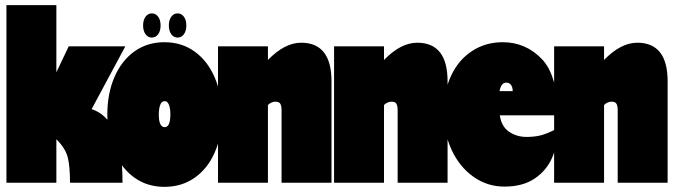

<svg xmlns="http://www.w3.org/2000/svg" viewBox="-20 -710 2619 746"><path d="M456 0H252Q252 -65 243 -99.5Q234 -134 199 -169V0H5V-690H199V-429L247 -530H467L336 -286Q392 -268 424 -204Q456 -140 456 0Z M397 -265Q397 -346 424.5 -410Q452 -474 502 -510Q552 -546 619 -546Q686 -546 736.5 -509.5Q787 -473 814.5 -408.5Q842 -344 842 -262Q842 -181 814.5 -118Q787 -55 736.5 -19.5Q686 16 619 16Q552 16 502 -20Q452 -56 424.5 -119.5Q397 -183 397 -265ZM597 -265Q597 -216 620 -216Q642 -216 642 -266Q642 -288 636.5 -302.5Q631 -317 620 -317Q608 -317 602.5 -302.5Q597 -288 597 -265ZM570 -658Q585 -658 594.5 -645Q604 -632 604 -611Q604 -590 594.5 -577Q585 -564 570 -564Q555 -564 545.5 -577Q536 -590 536 -611Q536 -632 545.5 -645Q555 -658 570 -658ZM670 -658Q685 -658 694.5 -645Q704 -632 704 -611Q704 -590 694.5 -577Q685 -564 670 -564Q655 -564 645.5 -577Q636 -590 636 -611Q636 -632 645.5 -645Q655 -658 670 -658Z M1268 -394V0H1074V-282Q1074 -299 1069 -307Q1064 -315 1051 -315Q1034 -315 1021 -302V0H827V-530H1021V-477Q1086 -544 1150 -544Q1268 -544 1268 -394Z M1719 -394V0H1525V-282Q1525 -299 1520 -307Q1515 -315 1502 -315Q1485 -315 1472 -302V0H1278V-530H1472V-477Q1537 -544 1601 -544Q1719 -544 1719 -394Z M2148 -207Q2147 -149 2126 -99Q2105 -49 2058.5 -17Q2012 15 1940 15Q1873 15 1819 -23.5Q1765 -62 1734.5 -128Q1704 -194 1704 -275Q1704 -355 1733 -416.5Q1762 -478 1814.5 -512Q1867 -546 1933 -546Q2022 -546 2084.5 -481.5Q2147 -417 2147 -262H1922Q1928 -219 1957.5 -198.5Q1987 -178 2026 -178Q2055 -178 2078.5 -183.5Q2102 -189 2138 -207ZM1921 -356H1972Q1972 -371 1965.5 -380Q1959 -389 1947 -389Q1927 -389 1921 -356Z M2574 -394V0H2380V-282Q2380 -299 2375 -307Q2370 -315 2357 -315Q2340 -315 2327 -302V0H2133V-530H2327V-477Q2392 -544 2456 -544Q2574 -544 2574 -394Z"/></svg>

Font: FFF_tuoi-tre Black
Style: Regular
Weight: 900
Designer: bBox Type GmbH
Foundry: bBox Type GmbH
Version: Version 1.001